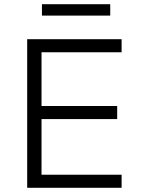

<svg xmlns="http://www.w3.org/2000/svg" viewBox="-20 -891 672 911"><path d="M109 0V-705H557V-643H177V-388H536V-326H177V-62H557V0ZM179 -817V-871H503V-817Z"/></svg>

Font: Nunito Sans 8pt Light
Style: Regular
Weight: 300
Version: Version 3.101;gftools[0.9.27]